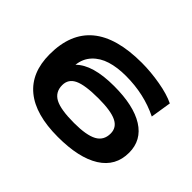

<svg xmlns="http://www.w3.org/2000/svg" viewBox="-146 -978 1261 1261"><g transform="rotate(45 484.5 -347.5)"><path d="M497.1 20Q289.6 20 182.4 -67.9Q75.2 -155.8 75.2 -326.2Q75.2 -714.8 543 -714.8Q626.5 -714.8 715.8 -699.2Q805.2 -683.6 861.8 -655.8L838.9 -511.2Q699.7 -580.1 530.8 -580.1Q450.7 -580.1 389.9 -561.3Q329.1 -542.5 289.8 -500.5Q250.5 -458.5 244.1 -397Q323.7 -478 522.9 -478Q704.6 -478 803.2 -416Q901.9 -354 901.9 -237.8Q901.9 -112.3 796.6 -46.1Q691.4 20 497.1 20ZM276.9 -241.2Q276.9 -176.8 330.3 -148.4Q383.8 -120.1 507.8 -120.1Q622.1 -120.1 674.6 -148.7Q727.1 -177.2 727.1 -241.2Q727.1 -297.4 674.3 -322.8Q621.6 -348.1 507.8 -348.1Q383.8 -348.1 330.3 -323Q276.9 -297.9 276.9 -241.2Z"/></g></svg>

Font: Messapia Bold
Style: Regular
Weight: 400
Designer: Luca Marsano
Foundry: Collletttivo
Version: Version 1.000;FEAKit 1.0